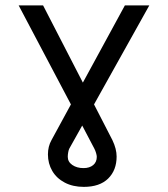

<svg xmlns="http://www.w3.org/2000/svg" viewBox="-20 -732 640 731"><path d="M162.5 -144Q162.5 -174.5 176 -198.5L250 -334.5L51 -711.5H144L295.5 -417.5L455.5 -711.5H548.5L338 -334.5L408 -198.5Q424 -165 424 -136Q424 -84 391.8 -52.2Q359.5 -20.5 299 -20.5Q257.5 -20.5 226.5 -36.8Q195.5 -53 179 -81.2Q162.5 -109.5 162.5 -144ZM298 -92Q321 -92 334.8 -103.5Q348.5 -115 348.5 -135Q348.5 -140 345.8 -149.5Q343 -159 339 -166.5L293 -254L244 -166.5Q241.5 -162 239.8 -152.8Q238 -143.5 238 -135Q238 -116 255.2 -104Q272.5 -92 298 -92Z"/></svg>

Font: JuliaMono SemiBold
Style: Regular
Weight: 600
Monospace: yes
Designer: cormullion
Foundry: corm
Version: Version 0.055; ttfautohint (v1.8.4)